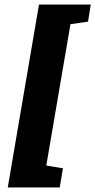

<svg xmlns="http://www.w3.org/2000/svg" viewBox="-20 -705 418 842"><path d="M151 -685H378L366 -610L289 -599L183 21L256 33L242 117H14Z"/></svg>

Font: Grenze Black
Style: Italic
Weight: 900
Italic angle: -10°
Designer: Renata Polastri
Foundry: Omnibus-Type
Version: Version 1.002; ttfautohint (v1.8)